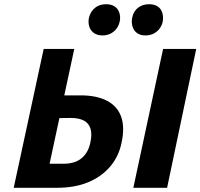

<svg xmlns="http://www.w3.org/2000/svg" viewBox="-20 -890 950 910"><path d="M45 0 187 -658H332L215 -114H282Q335 -114 366.5 -140Q398 -166 408 -213Q417 -254 409 -280Q401 -306 377.5 -318.5Q354 -331 315 -331L228 -330L247 -438H362Q439 -438 488 -412Q537 -386 554.5 -336Q572 -286 556 -213Q543 -149 502.5 -101Q462 -53 398.5 -26.5Q335 0 251 0ZM612 0 753 -658H910L772 0ZM466 -722Q441 -722 424.5 -734Q408 -746 402.5 -766Q397 -786 402 -808Q410 -837 431 -853.5Q452 -870 483 -870Q508 -870 524 -859Q540 -848 546 -828.5Q552 -809 547 -786Q540 -757 518 -739.5Q496 -722 466 -722ZM670 -722Q644 -722 628.5 -734Q613 -746 607.5 -766Q602 -786 607 -808Q613 -837 634.5 -853.5Q656 -870 687 -870Q712 -870 728 -859Q744 -848 749.5 -828.5Q755 -809 751 -786Q744 -757 722 -739.5Q700 -722 670 -722Z"/></svg>

Font: Ysabeau Infant ExtraBold
Style: Italic
Weight: 800
Italic angle: -12°
Designer: Christian Thalmann (Catharsis Fonts)
Version: Version 2.001;gftools[0.9.30]; featfreeze: ss01,ss02,lnum